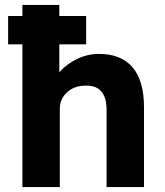

<svg xmlns="http://www.w3.org/2000/svg" viewBox="-20 -760 669 780"><path d="M71 0V-580H13V-695H71V-740H221V-695H330V-580H221V-466Q249 -499 292 -520Q335 -541 382 -541Q472 -541 518.5 -486.5Q565 -432 565 -325V0H413V-313Q413 -415 327 -412Q282 -412 252.5 -385Q223 -358 223 -318V0Z"/></svg>

Font: Readex Pro bold
Style: Bold
Weight: 700
Designer: Bonnie Shaver-Troup, Thomas Jockin
Foundry: Lexend
Version: Version 1.200; ttfautohint (v1.8.3)